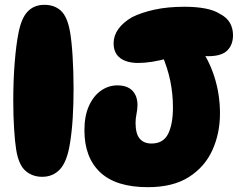

<svg xmlns="http://www.w3.org/2000/svg" viewBox="-20 -765 994 796"><path d="M164 -745Q206 -745 232.5 -720.5Q259 -696 270 -635Q277 -596 281 -531.5Q285 -467 285 -397Q285 -333 281.5 -276Q278 -219 270 -170Q258 -95 229 -63.5Q200 -32 155 -32Q114 -32 85.5 -57Q57 -82 47 -145Q42 -176 38.5 -230Q35 -284 35 -347Q35 -432 41 -506.5Q47 -581 57 -630Q69 -691 95.5 -718Q122 -745 164 -745ZM678 -524Q643 -514 611.5 -509Q580 -504 553 -504Q505 -504 478 -524.5Q451 -545 451 -586Q451 -617 470.5 -644.5Q490 -672 528 -694Q566 -713 620.5 -725Q675 -737 745 -737Q793 -737 830 -730Q867 -723 891 -708Q920 -693 933 -670.5Q946 -648 946 -619Q946 -579 922 -555.5Q898 -532 843 -532Q832 -532 820 -533Q808 -534 795 -536ZM801 -578Q844 -523 868 -449Q892 -375 892 -295Q892 -212 860.5 -142.5Q829 -73 763 -31Q697 11 593 11Q461 11 395.5 -50.5Q330 -112 330 -225Q330 -285 349 -326.5Q368 -368 399 -389.5Q430 -411 466 -411Q508 -411 529 -389Q550 -367 550 -329Q550 -313 546 -293Q542 -273 542 -256Q542 -211 559 -190.5Q576 -170 608 -170Q657 -170 677 -210Q697 -250 697 -320Q697 -376 686 -429.5Q675 -483 651 -539Z"/></svg>

Font: DynaPuff SemiBold
Style: Regular
Weight: 600
Designer: Toshi Omagari, Jennifer Daniel
Foundry: Google Fonts
Version: Version 2.000